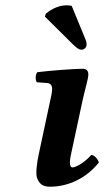

<svg xmlns="http://www.w3.org/2000/svg" viewBox="-20 -696 394 726"><path d="M293 -320C302 -360 314 -398 314 -415C314 -429 306 -436 293 -436C261 -436 168 -429 121 -423C114 -415 113 -394 119 -385L159 -382C171 -381 177 -372 177 -362C177 -353 177 -347 171 -321L127 -115C120 -83 114 -41 120 -23C128 -3 139 10 169 10C239 10 308 -23 354 -82C351 -91 339 -110 325 -110C299 -80 265 -63 255 -63C238 -63 245 -98 251 -124ZM251 -674C247 -675 236 -676 231 -676C195 -676 163 -653 153 -644L150 -633L256 -528C271 -513 280 -508 288 -508C297 -508 306 -515 307 -524C309 -532 305 -543 302 -550Z"/></svg>

Font: Libertinus Serif
Style: Bold Italic
Weight: 700
Italic angle: -12°
Designer: Philipp H. Poll, Khaled Hosny
Foundry: Caleb Maclennan
Version: Version 7.050;RELEASE